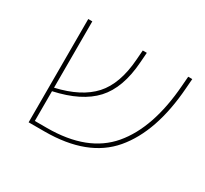

<svg xmlns="http://www.w3.org/2000/svg" viewBox="-119 -730 960 900"><g transform="rotate(30 361.5 -279.5)"><path d="M686 -559 682 -507Q664 -262 553 -131Q442 0 209 0H123V-559H145V-200Q276 -230 340 -300.5Q404 -371 414 -507L418 -559H440L436 -506Q426 -362 357 -287Q288 -212 145 -181V-20H211Q430 -20 536 -145Q642 -270 660 -508L664 -559Z"/></g></svg>

Font: FiraGO Thin
Style: Italic
Weight: 100
Italic angle: -8°
Designer: bBox Type GmbH
Foundry: bBox Type GmbH
Version: Version 1.001